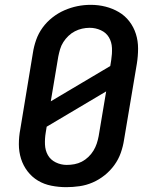

<svg xmlns="http://www.w3.org/2000/svg" viewBox="-20 -766 640 794"><path d="M254 8Q223 8 192.5 2Q162 -4 137 -19Q112 -34 94 -57.5Q76 -81 67 -109.5Q58 -138 58 -169.5Q58 -201 64 -232L116 -547Q120 -574 129.5 -601Q139 -628 156 -651.5Q173 -675 196.5 -693.5Q220 -712 246.5 -723.5Q273 -735 300 -740.5Q327 -746 355 -746Q387 -746 416.5 -738.5Q446 -731 471.5 -716Q497 -701 515 -677.5Q533 -654 542 -625.5Q551 -597 551 -565.5Q551 -534 546 -503L493 -188Q489 -161 479.5 -134Q470 -107 453 -83.5Q436 -60 413 -41.5Q390 -23 363.5 -11.5Q337 0 309 4Q281 8 254 8ZM190 -347 436 -493 440 -518Q444 -543 443 -567.5Q442 -592 430.5 -611.5Q419 -631 397 -641Q375 -651 351 -651Q335 -651 319.5 -647.5Q304 -644 289.5 -636.5Q275 -629 263 -617.5Q251 -606 242 -592Q233 -578 228.5 -562.5Q224 -547 221 -532ZM256 -84Q272 -84 288 -87Q304 -90 318.5 -97.5Q333 -105 345.5 -117Q358 -129 366.5 -143Q375 -157 380 -172Q385 -187 388 -203L419 -388L173 -242L169 -217Q165 -193 166 -168.5Q167 -144 178 -124.5Q189 -105 210.5 -94.5Q232 -84 256 -84Q256 -84 256 -84Q256 -84 256 -84Z"/></svg>

Font: Iosevka Etoile SmBdObl
Style: Regular
Weight: 600
Italic angle: -9°
Designer: Belleve Invis
Foundry: Belleve Invis
Version: Version 15.5.2; ttfautohint (v1.8.4)